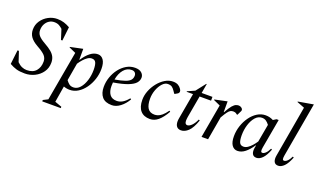

<svg xmlns="http://www.w3.org/2000/svg" viewBox="-95 -1305 3460 2091"><g transform="rotate(20 1635.5 -260.0)"><path d="M177 10Q118 10 79 -1.5Q40 -13 0 -36L19 -200H35L74 -83Q101 -56 128.5 -44Q156 -32 185 -32Q256 -32 292 -73.5Q328 -115 328 -181Q328 -222 301.5 -251Q275 -280 206 -318Q150 -350 124 -386Q98 -422 98 -471Q98 -528 129 -573Q160 -618 208.5 -644Q257 -670 310 -670Q354 -670 389 -659Q424 -648 459 -628L441 -468H425L388 -584Q371 -600 348.5 -613Q326 -626 291 -626Q260 -626 233.5 -609.5Q207 -593 190.5 -562.5Q174 -532 174 -492Q174 -456 196.5 -429.5Q219 -403 272 -373Q324 -344 354 -318.5Q384 -293 397.5 -264.5Q411 -236 411 -199Q411 -137 378 -90Q345 -43 291.5 -16.5Q238 10 177 10Z M462 230V214L517 186L619 -389L541 -424V-430L683 -460H686V-335H690Q727 -393 769.5 -426.5Q812 -460 858 -460Q898 -460 922.5 -425Q947 -390 947 -322Q947 -260 927.5 -201Q908 -142 873.5 -94Q839 -46 794 -18Q749 10 698 10Q679 10 661 6.5Q643 3 628 -3L597 185L677 214V230ZM811 -394Q787 -394 763 -378Q739 -362 717 -337Q695 -312 677 -285L642 -82Q661 -56 679.5 -42.5Q698 -29 727 -29Q770 -29 802.5 -66Q835 -103 853 -161Q871 -219 871 -283Q871 -339 858.5 -366.5Q846 -394 811 -394Z M1186 10Q1109 10 1073 -32.5Q1037 -75 1037 -148Q1037 -207 1056.5 -262.5Q1076 -318 1110.5 -362.5Q1145 -407 1190.5 -433.5Q1236 -460 1289 -460Q1339 -460 1364.5 -437Q1390 -414 1390 -383Q1390 -349 1366 -320.5Q1342 -292 1282.5 -268.5Q1223 -245 1115 -227Q1113 -207 1113 -185Q1113 -124 1139 -88Q1165 -52 1221 -52Q1254 -52 1286 -70Q1318 -88 1352 -129H1354L1364 -121Q1330 -62 1282.5 -26Q1235 10 1186 10ZM1262 -425Q1208 -425 1170.5 -380.5Q1133 -336 1120 -263Q1195 -276 1237 -291Q1279 -306 1296 -326.5Q1313 -347 1313 -378Q1313 -398 1300 -411.5Q1287 -425 1262 -425Z M1628 10Q1556 10 1518 -33.5Q1480 -77 1480 -160Q1480 -212 1500.5 -264.5Q1521 -317 1556.5 -361.5Q1592 -406 1636.5 -433Q1681 -460 1728 -460Q1765 -460 1788 -446.5Q1811 -433 1825 -411Q1831 -402 1833 -396Q1835 -390 1835 -383Q1835 -376 1831.5 -369Q1828 -362 1820 -357L1791 -340H1784L1764 -369Q1748 -393 1731.5 -404.5Q1715 -416 1684 -416Q1651 -416 1621.5 -384Q1592 -352 1573.5 -302.5Q1555 -253 1555 -199Q1555 -128 1579.5 -90Q1604 -52 1659 -52Q1676 -52 1697 -58.5Q1718 -65 1743 -85.5Q1768 -106 1798 -148H1800L1810 -140Q1767 -64 1723 -27Q1679 10 1628 10Z M1988 10Q1955 10 1938 -11Q1921 -32 1921 -70Q1921 -78 1922 -88Q1923 -98 1925 -108L1978 -406H1904V-412L1989 -450L2075 -560H2081L2062 -450H2187V-406H2054L2009 -152Q2007 -139 2006 -128.5Q2005 -118 2005 -110Q2005 -86 2013 -76Q2021 -66 2034 -66Q2057 -66 2083.5 -92Q2110 -118 2132 -167L2145 -161Q2112 -66 2071.5 -28Q2031 10 1988 10Z M2224 0 2293 -389 2215 -424V-430L2356 -460H2359V-337H2363Q2395 -396 2417.5 -421.5Q2440 -447 2457.5 -453.5Q2475 -460 2489 -460Q2507 -460 2522 -448.5Q2537 -437 2537 -422Q2537 -417 2534 -411L2509 -360H2503L2492 -368Q2484 -374 2474.5 -376.5Q2465 -379 2456 -379Q2438 -379 2423.5 -371.5Q2409 -364 2391.5 -340.5Q2374 -317 2347 -270L2300 0Z M2642 10Q2602 10 2577.5 -24.5Q2553 -59 2553 -128Q2553 -190 2572.5 -249Q2592 -308 2626.5 -356Q2661 -404 2706 -432Q2751 -460 2802 -460Q2827 -460 2850 -454Q2873 -448 2891 -438L2926 -460H2951L2890 -119Q2885 -89 2888.5 -76Q2892 -63 2905 -63Q2922 -63 2942 -81.5Q2962 -100 2980 -138L2993 -132Q2964 -57 2930.5 -23.5Q2897 10 2862 10Q2827 10 2814 -17Q2801 -44 2809 -89L2814 -115H2810Q2772 -57 2730 -23.5Q2688 10 2642 10ZM2629 -167Q2629 -111 2641.5 -83.5Q2654 -56 2689 -56Q2713 -56 2737 -72Q2761 -88 2783 -113Q2805 -138 2822 -164L2859 -370Q2840 -395 2820.5 -408Q2801 -421 2773 -421Q2730 -421 2697.5 -384Q2665 -347 2647 -289Q2629 -231 2629 -167Z M3114 10Q3079 10 3066 -17Q3053 -44 3061 -89L3164 -680L3077 -714V-720L3250 -750H3253L3142 -119Q3137 -89 3140 -76Q3143 -63 3157 -63Q3174 -63 3194 -81.5Q3214 -100 3232 -138L3245 -132Q3216 -57 3182.5 -23.5Q3149 10 3114 10Z"/></g></svg>

Font: Spectral
Style: Italic
Weight: 400
Italic angle: -10°
Designer: Jean-Baptiste Levee
Foundry: Production Type
Version: Version 2.001